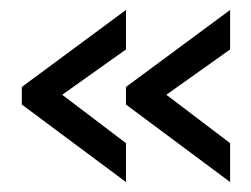

<svg xmlns="http://www.w3.org/2000/svg" viewBox="-20 -484 508 389"><path d="M446.2 -115.2 235.2 -272.2V-307.8L446.2 -463.8V-383.8L317 -292L446.2 -194ZM235.2 -115.2 24.2 -272.2V-307.8L235.2 -463.8V-383.8L106 -292L235.2 -194Z"/></svg>

Font: Stick No Bills ExtraLight
Style: Regular
Weight: 200
Designer: Kosala Senevirathne, Siva Puranthara, Lasantha Premarathna, Tharique Azeez
Foundry: mooniak
Version: Version 2.000